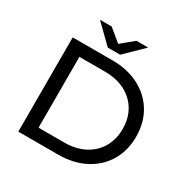

<svg xmlns="http://www.w3.org/2000/svg" viewBox="-193 -1060 1213 1235"><g transform="rotate(30 413.0 -443.0)"><path d="M105 0V-700H400Q512 -700 597.5 -656Q683 -612 730.5 -533Q778 -454 778 -350Q778 -246 730.5 -167Q683 -88 597.5 -44Q512 0 400 0ZM205 -87H394Q481 -87 544.5 -120Q608 -153 643 -212.5Q678 -272 678 -350Q678 -429 643 -488Q608 -547 544.5 -580Q481 -613 394 -613H205ZM333 -756 200 -886H287L419 -777H339L471 -886H558L425 -756Z"/></g></svg>

Font: MOST Montserrat Medium
Style: Regular
Weight: 500
Designer: Julieta Ulanovsky
Foundry: Julieta Ulanovsky
Version: Version 8.000;March 11, 2024;FontCreator 15.0.0.2926 64-bit